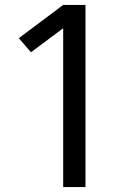

<svg xmlns="http://www.w3.org/2000/svg" viewBox="-20 -755 540 775"><path d="M235 0V-641L105 -544L56 -601L235 -735H325V0Z"/></svg>

Font: Iosevka Curly Medium
Style: Regular
Weight: 500
Monospace: yes
Designer: Belleve Invis
Foundry: Belleve Invis
Version: Version 22.1.2; ttfautohint (v1.8.4)